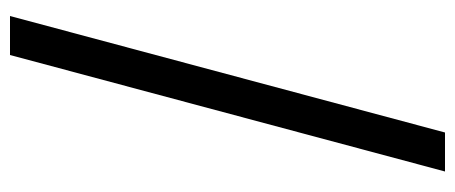

<svg xmlns="http://www.w3.org/2000/svg" viewBox="-283 -467 910 384"><g transform="rotate(90 172.0 -275.0)"><path d="M12 160 245 -710H323L90 160Z"/></g></svg>

Font: Giro Semibold
Style: Regular
Weight: 600
Designer: Paul D. Hunt
Foundry: Adobe Systems Incorporated
Version: Version 1.000;PS 1.0;hotconv 1.0.88;makeotf.lib2.5.647800